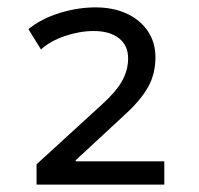

<svg xmlns="http://www.w3.org/2000/svg" viewBox="-20 -729 540 520"><path d="M79 -229V-284L255 -445Q294 -480 310.5 -509.5Q327 -539 327 -571Q327 -606 302 -625.5Q277 -645 234 -645Q196 -645 156 -631.5Q116 -618 91 -595L57 -650Q91 -678 140.5 -693.5Q190 -709 239 -709Q287 -709 323.5 -692Q360 -675 380.5 -644.5Q401 -614 401 -574Q401 -530 382 -495Q363 -460 322 -422L185 -295V-292H425V-229Z"/></svg>

Font: Nunito Sans 6pt
Style: Regular
Weight: 400
Version: Version 3.101;gftools[0.9.27]